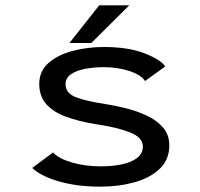

<svg xmlns="http://www.w3.org/2000/svg" viewBox="-20 -688 750 719"><path d="M355 11Q270 11 202.2 -8.2Q134.5 -27.5 100.5 -59L178.5 -117Q200.5 -93.5 250.5 -79.2Q300.5 -65 357 -65Q400.5 -65 436.2 -72.5Q472 -80 493.5 -96.5Q515 -113 515 -139.5Q515 -173.5 465.5 -192.8Q416 -212 335.5 -223.5Q275.5 -233.5 228.2 -250.5Q181 -267.5 154 -297.2Q127 -327 127 -374Q127 -422 162 -452.5Q197 -483 252.5 -497.5Q308 -512 369 -512Q461 -512 522 -488Q583 -464 598.5 -439L523 -384.5Q509 -407.5 464.5 -422Q420 -436.5 368.5 -436.5Q333 -436.5 300.2 -430.5Q267.5 -424.5 246.5 -410.5Q225.5 -396.5 225.5 -372.5Q225.5 -339 264.2 -324Q303 -309 373.5 -298.5Q412.5 -292.5 454.5 -281.8Q496.5 -271 532.8 -253.5Q569 -236 591.5 -209.2Q614 -182.5 614 -144Q614 -90 578 -55.8Q542 -21.5 483 -5.2Q424 11 355 11ZM240 -527 351.5 -668H464L322 -527Z"/></svg>

Font: League Mono
Style: Regular
Weight: 400
Width: 6
Designer: Tyler Finck
Foundry: The League of Moveable Type / Tyler Finck
Version: Version 2.300;RELEASE